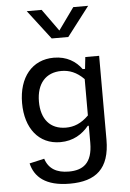

<svg xmlns="http://www.w3.org/2000/svg" viewBox="-65 -853 749 1106"><g transform="rotate(-5 310.0 -300.0)"><path d="M59.5 -280.5C59.5 -135.5 135 -37.5 260 -37.5C334.5 -37.5 388 -72 425 -117.5H431V-19C431 101.5 373 135.5 294 135.5C223.5 135.5 177.5 108.5 158.5 49.5L72.5 69C91 147.5 152.5 205.5 294 205.5C444 205.5 525.5 139.5 525.5 -29V-513.5H445.5L438 -445.5H424.5C391.5 -491 339.5 -525.5 264 -525.5C139 -525.5 59.5 -430 59.5 -280.5ZM132.5 -806H218.5L310 -678.5L401.5 -806H487.5L358 -637H262ZM157 -280.5C157 -385 211 -445.5 301 -445.5C346 -445.5 389 -430 431 -387V-177C388 -134 345.5 -118 299.5 -118C208 -118 157 -179.5 157 -280.5Z"/></g></svg>

Font: Monaspace Neon
Style: Regular
Weight: 400
Designer: Riley Cran & the Lettermatic Team
Foundry: Lettermatic
Version: Version 1.200 (Monaspace Neon)